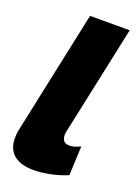

<svg xmlns="http://www.w3.org/2000/svg" viewBox="-142 -792 629 865"><g transform="rotate(20 172.5 -360.0)"><path d="M132 10Q70 10 37.5 -17.5Q5 -45 5 -97Q5 -108 6 -119Q7 -130 10 -142L135 -730H325L214 -209Q211 -197 211 -187Q211 -149 247 -149Q271 -149 299 -164L293 -24Q257 -8 213 1Q169 10 132 10Z"/></g></svg>

Font: Raleway Black
Style: Italic
Weight: 900
Italic angle: -12°
Designer: Matt McInerney, Pablo Impallari, Rodrigo Fuenzalida
Foundry: Matt McInerney, Pablo Impallari, Rodrigo Fuenzalida
Version: Version 4.101;RELEASE